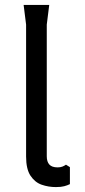

<svg xmlns="http://www.w3.org/2000/svg" viewBox="-20 -748 344 780"><path d="M264 -69V0Q254 5 241 8.5Q228 12 207 12Q177 12 149.5 2.5Q122 -7 104 -34Q86 -61 86 -112V-648L76 -728H180L170 -648V-113Q170 -91 180.5 -79.5Q191 -68 214 -68Q225 -68 233 -71Q241 -74 248 -79Z"/></svg>

Font: AR One Sans
Style: Regular
Weight: 400
Designer: Niteesh Yadav
Foundry: Niteesh Yadav
Version: Version 1.001;gftools[0.9.33]